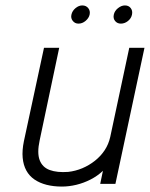

<svg xmlns="http://www.w3.org/2000/svg" viewBox="-20 -677 552 707"><path d="M283 -657Q270 -657 258 -647Q246 -637 243 -623Q240 -610 248 -600Q256 -590 269 -590Q283 -590 295 -600Q307 -610 310 -623Q313 -637 305 -647Q297 -657 283 -657ZM440 -657Q427 -657 414.5 -647Q402 -637 399 -623Q396 -609 404 -599.5Q412 -590 425 -590Q439 -590 451 -599.5Q463 -609 466 -623Q469 -637 461.5 -647Q454 -657 440 -657ZM359 -48 349 0H405L512 -501H456L386 -173Q380 -146 365.5 -124Q351 -102 329.5 -85Q308 -68 283 -57.5Q258 -47 231 -44Q190 -41 163 -51Q136 -61 126 -87.5Q116 -114 126 -160L198 -501H142L68 -157Q61 -123 63.5 -96Q66 -69 77 -49Q88 -29 107 -16Q126 -3 151.5 3.5Q177 10 208 10Q234 10 261 3.5Q288 -3 313.5 -16Q339 -29 359 -48Z"/></svg>

Font: Advent Pro
Style: Italic
Weight: 400
Italic angle: -12°
Designer: VivaRado, Andreas Kalpakidis
Foundry: VivaRado, Andreas Kalpakidis
Version: Version 3.000